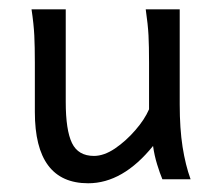

<svg xmlns="http://www.w3.org/2000/svg" viewBox="-20 -394 474 422"><path d="M173.8 8.8Q56.6 8.8 56.6 -147.9Q56.6 -150.9 56.6 -166.5Q56.6 -182.1 56.6 -202.1Q56.6 -222.2 56.6 -237.8Q56.6 -253.4 56.6 -256.3Q56.6 -291 55.4 -315.9Q54.2 -340.8 49.3 -373.5H124.5Q124.5 -373.5 124.5 -349.6Q124.5 -325.7 124.5 -290.8Q124.5 -255.9 124.5 -222.4Q124.5 -189 124.5 -169.9Q124.5 -107.9 138.2 -79.6Q151.9 -51.3 186.5 -51.3Q208.5 -51.3 232.7 -67.6Q256.8 -84 277.3 -107.7Q297.9 -131.3 307.6 -153.8V-256.3Q307.6 -292.5 306.4 -316.2Q305.2 -339.8 300.3 -373.5H375Q375 -373.5 375 -351.6Q375 -329.6 375 -295.9Q375 -262.2 375 -226.8Q375 -191.4 375 -164.6Q375 -111.3 381.3 -71Q387.7 -30.8 398.9 0H336.9Q331.5 -12.7 325.4 -32.5Q319.3 -52.2 316.4 -73.2Q250 8.8 173.8 8.8Z"/></svg>

Font: Harmattan
Style: Regular
Weight: 400
Designer: George W. Nuss III and SIL International
Foundry: SIL International
Version: Version 4.000